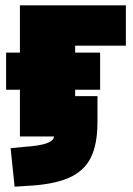

<svg xmlns="http://www.w3.org/2000/svg" viewBox="-20 -514 501 723"><path d="M263 -342V-316H357V-176H263V-152H347V-54Q347 29 322 79.5Q297 130 239.5 155.5Q182 181 82 186L35 189L20 44L71 39Q183 32 183 0H55V-176H3V-316H55V-494H454V-342Z"/></svg>

Font: Nunito Sans Heavy
Style: Regular
Weight: 400
Designer: Vernon Adams
Foundry: Vernon Adams
Version: Version 2.500